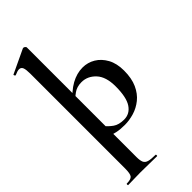

<svg xmlns="http://www.w3.org/2000/svg" viewBox="-318 -786 1121 1121"><g transform="rotate(-45 243.0 -225.0)"><path d="M8 275Q6 275 6 269Q6 263 8 263Q43 263 53.5 250Q64 237 64 194V-589Q64 -623 58 -638.5Q52 -654 35 -654Q22 -654 -2 -643Q-6 -642 -9 -648Q-12 -654 -9 -655L137 -724Q139 -725 142 -725Q147 -725 152.5 -720.5Q158 -716 158 -712V194Q158 222 164.5 237Q171 252 190 257.5Q209 263 247 263Q249 263 249 269Q249 275 247 275Q218 275 183 274Q148 273 110 273Q81 273 54.5 274Q28 275 8 275ZM243 13Q205 13 177.5 7Q150 1 111 -12L146 -75Q168 -48 193.5 -30Q219 -12 262 -12Q309 -12 336.5 -53Q364 -94 364 -184Q364 -264 327 -303.5Q290 -343 240 -343Q202 -343 175.5 -324Q149 -305 123 -276L112 -288Q163 -347 210 -373Q257 -399 305 -399Q347 -399 383 -377.5Q419 -356 441.5 -315Q464 -274 464 -215Q464 -151 444 -107Q424 -63 391 -36.5Q358 -10 319 1.5Q280 13 243 13Z"/></g></svg>

Font: Cormorant Infant Light
Style: Bold
Weight: 700
Version: Version 4.001